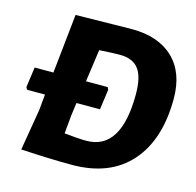

<svg xmlns="http://www.w3.org/2000/svg" viewBox="-98 -750 876 860"><g transform="rotate(15 340.0 -320.5)"><path d="M410 -649Q534 -649 603 -583Q672 -517 672 -396Q672 -206 577.5 -99Q483 8 307 8Q209 8 71 0L103 -191L110 -265H27L21 -276L34 -370H121L150 -645H151ZM373 -370 378 -359 365 -265H256L248 -206L240 -120Q303 -113 342 -113Q503 -113 503 -372Q503 -452 475.5 -488Q448 -524 389 -524Q359 -524 293 -520L272 -370Z"/></g></svg>

Font: Alegreya Sans ExtraBold
Style: Italic
Weight: 800
Italic angle: -7°
Designer: Juan Pablo del Peral
Foundry: Huerta Tipografica
Version: Version 2.007